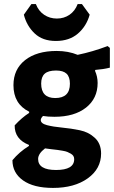

<svg xmlns="http://www.w3.org/2000/svg" viewBox="-20 -726 559 942"><path d="M382 -706 420 -654Q404 -597 362 -561Q320 -525 254 -525Q189 -525 150 -562Q111 -599 97 -654L134 -706H156Q169 -672 196.5 -653.5Q224 -635 259 -635Q294 -635 321 -653.5Q348 -672 361 -706ZM258 -476Q315 -476 361 -457Q434 -472 508 -500L519 -491V-394Q487 -386 448 -383L446 -379Q459 -350 459 -319Q459 -243 402 -198Q345 -153 247 -153Q214 -153 191 -157Q180 -146 180 -137Q180 -120 210.5 -112Q241 -104 284.5 -100Q328 -96 371.5 -87Q415 -78 445.5 -49.5Q476 -21 476 27Q476 102 410.5 149Q345 196 240 196Q145 196 93 159Q41 122 41 60Q75 19 122 -10V-15Q51 -43 52 -111Q87 -149 123 -172V-178Q46 -216 46 -308Q46 -386 103 -431Q160 -476 258 -476ZM255 -380Q217 -380 199.5 -364.5Q182 -349 182 -316Q182 -245 251 -245Q323 -245 323 -315Q323 -349 306.5 -364.5Q290 -380 255 -380ZM167 54Q167 108 255 108Q344 108 344 55Q344 46 340 39.5Q336 33 327.5 28Q319 23 310.5 19.5Q302 16 287 13.5Q272 11 261.5 9.5Q251 8 231.5 6Q212 4 201 2Q167 28 167 54Z"/></svg>

Font: Alegreya Sans ExtraBold
Style: Regular
Weight: 800
Designer: Juan Pablo del Peral
Foundry: Huerta Tipografica
Version: Version 2.007